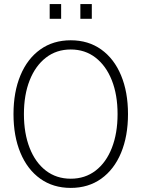

<svg xmlns="http://www.w3.org/2000/svg" viewBox="-20 -907 690 939"><path d="M326 12Q240 12 177 -33Q114 -78 80 -159.5Q46 -241 46 -349Q46 -457 80 -538.5Q114 -620 177 -665Q240 -710 326 -710Q412 -710 475 -665Q538 -620 572 -538.5Q606 -457 606 -349Q606 -241 572 -159.5Q538 -78 475 -33Q412 12 326 12ZM326 -33Q396 -33 447.5 -72.5Q499 -112 527 -183.5Q555 -255 555 -349Q555 -443 527 -514Q499 -585 447.5 -625Q396 -665 326 -665Q256 -665 204.5 -625Q153 -585 125 -514Q97 -443 97 -349Q97 -255 125 -183.5Q153 -112 204.5 -72.5Q256 -33 326 -33ZM373 -815V-887H429V-815ZM223 -815V-887H279V-815Z"/></svg>

Font: Azeret Mono Thin Thin
Style: Regular
Weight: 250
Version: Version 1.002